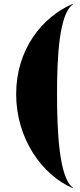

<svg xmlns="http://www.w3.org/2000/svg" viewBox="-20 -820 422 1010"><path d="M364.5 168C290.5 118 280 -133 280 -325C280 -517 290.5 -748 364.5 -798L363 -800C200 -730 65 -558 65 -325C65 -92 200 100 363 170Z"/></svg>

Font: Bodoni* 48pt Fatface
Style: Regular
Weight: 900
Version: Version 2.3